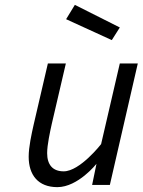

<svg xmlns="http://www.w3.org/2000/svg" viewBox="-20 -761 587 790"><path d="M396 -168C396 -168 309 -56 242 -56C196 -56 174 -84 174 -131C174 -165 186 -219 193 -251L251 -500H177L118 -246C110 -210 98 -157 98 -116C98 -41 137 9 216 9C301 9 377 -87 377 -87L359 0H432L547 -500H473ZM252 -682 440 -596 473 -648 288 -741Z"/></svg>

Font: RazerF5
Style: Italic
Weight: 400
Foundry: Razer Inc.
Version: Version 2